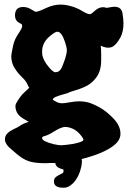

<svg xmlns="http://www.w3.org/2000/svg" viewBox="-20 -582 578 857"><path d="M293.9 -11.7Q278.3 -15.6 272.5 -15.6Q252 -15.6 214.8 8.8Q204.1 15.6 193.8 20Q183.6 24.4 178.7 25.4Q173.8 26.4 170.9 28.3Q168 30.3 168 34.2V35.2Q168.9 48.8 219.7 61.5Q241.2 66.4 252.9 66.4Q259.8 66.4 275.9 64.5Q292 62.5 297.9 61.5Q300.8 61.5 305.7 60.5Q349.6 51.8 352.5 43Q352.5 37.1 343.8 25.4Q322.3 -2.9 293.9 -11.7ZM270.5 -393.6Q254.9 -440.4 236.3 -440.4Q223.6 -440.4 194.3 -413.1Q169.9 -388.7 168 -356.4V-346.7Q168 -324.2 187.5 -295.9Q213.9 -259.8 226.6 -259.8H229.5Q244.1 -260.7 252 -273.9Q259.8 -287.1 270.5 -319.3Q278.3 -342.8 278.3 -357.4Q278.3 -370.1 270.5 -393.6ZM220.7 227.5Q220.7 213.9 231.4 206.5Q242.2 199.2 252.9 194.3Q263.7 189.5 263.7 182.6Q263.7 181.6 263.2 178.7Q262.7 175.8 262.7 173.8H259.8Q255.9 172.9 251 170.9Q246.1 168.9 241.2 166.5Q236.3 164.1 231.9 158.7Q227.5 153.3 226.6 145.5H207Q202.1 145.5 193.8 146Q185.5 146.5 182.6 146.5Q135.7 146.5 108.9 137.7Q82 128.9 52.7 103.5Q48.8 99.6 37.6 90.3Q26.4 81.1 20 75.2Q13.7 69.3 7.8 59.6Q2 49.8 2 40Q2 24.4 12.7 13.7Q23.4 2.9 42 -5.9Q60.5 -14.6 64.5 -17.6Q83 -31.2 108.4 -38.1Q107.4 -39.1 88.4 -49.8Q69.3 -60.5 59.6 -73.7Q49.8 -86.9 48.8 -107.4Q48.8 -114.3 51.8 -120.1Q69.3 -152.3 89.4 -170.4Q109.4 -188.5 110.4 -190.4Q109.4 -190.4 97.7 -214.8Q92.8 -223.6 74.7 -241.2Q56.6 -258.8 43.5 -281.2Q30.3 -303.7 30.3 -332Q30.3 -339.8 39.1 -380.9Q44.9 -406.2 62 -431.6Q79.1 -457 79.1 -464.8Q79.1 -470.7 76.2 -474.6L70.3 -477.5Q65.4 -480.5 60.5 -483.4Q55.7 -486.3 51.3 -494.1Q46.9 -502 46.9 -512.7Q46.9 -550.8 83 -550.8Q102.5 -550.8 119.6 -540Q136.7 -529.3 139.6 -529.3Q150.4 -529.3 184.1 -545.4Q217.8 -561.5 250 -561.5Q271.5 -561.5 295.9 -554.7Q322.3 -547.9 346.2 -533.2Q370.1 -518.6 381.8 -518.6Q386.7 -518.6 403.8 -534.2Q420.9 -549.8 439.5 -549.8Q447.3 -549.8 456.1 -546.9H457Q458 -546.9 470.2 -549.3Q482.4 -551.8 491.2 -551.8Q523.4 -551.8 527.3 -519.5Q531.2 -492.2 531.2 -476.6Q531.2 -442.4 517.6 -415Q498 -379.9 479.5 -372.1Q471.7 -369.1 462.9 -369.1Q449.2 -369.1 429.7 -377.9Q431.6 -366.2 431.6 -335.9V-313.5Q431.6 -264.6 409.2 -235.4Q391.6 -211.9 368.7 -199.7Q345.7 -187.5 318.8 -179.7Q292 -171.9 280.3 -166Q278.3 -165 261.7 -160.6Q245.1 -156.2 231 -150.4Q216.8 -144.5 215.8 -138.7Q214.8 -137.7 215.8 -136.7Q216.8 -135.7 221.7 -132.8Q226.6 -129.9 234.4 -126Q244.1 -121.1 258.8 -121.1Q267.6 -121.1 292 -125.5Q316.4 -129.9 333 -129.9Q350.6 -129.9 369.1 -126Q390.6 -121.1 422.9 -103.5Q455.1 -85.9 486.3 -53.2Q517.6 -20.5 517.6 13.7V17.6Q516.6 45.9 485.4 69.3Q440.4 103.5 344.7 127.9Q345.7 132.8 345.7 138.7Q345.7 144.5 342.8 162.1Q334 205.1 307.6 234.4Q286.1 255.9 266.6 255.9H261.7Q220.7 255.9 220.7 227.5Z"/></svg>

Font: Essays1743
Style: Bold
Weight: 700
Designer: Based on the typeface in a 1743 English translation of the essays of Montaigne.  PostScript/TrueType font designed by Jo
Version: Version 002.100